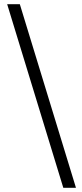

<svg xmlns="http://www.w3.org/2000/svg" viewBox="-20 -730 390 910"><path d="M14 -710 280 160H340L74 -710Z"/></svg>

Font: Cambridge Sans
Style: Regular
Weight: 400
Version: Version 2.020;PS 002.020;hotconv 1.0.88;makeotf.lib2.5.64775